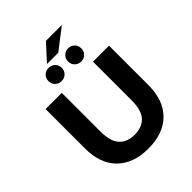

<svg xmlns="http://www.w3.org/2000/svg" viewBox="-284 -1192 1357 1357"><g transform="rotate(-45 394.0 -513.5)"><path d="M394 12Q245 12 161 -71Q77 -154 77 -308V-700H239V-314Q239 -214 280 -170Q321 -126 395 -126Q469 -126 510 -170Q551 -214 551 -314V-700H711V-308Q711 -154 627 -71Q543 12 394 12ZM297 -759Q270 -759 250.5 -777.5Q231 -796 231 -825Q231 -854 250.5 -872.5Q270 -891 297 -891Q325 -891 344.5 -872.5Q364 -854 364 -825Q364 -796 344.5 -777.5Q325 -759 297 -759ZM493 -759Q466 -759 446.5 -777.5Q427 -796 427 -825Q427 -854 446.5 -872.5Q466 -891 493 -891Q521 -891 540 -872.5Q559 -854 559 -825Q559 -796 540 -777.5Q521 -759 493 -759ZM309 -918 420 -1039H579L422 -918Z"/></g></svg>

Font: Montserrat
Style: Bold
Weight: 700
Designer: Julieta Ulanovsky
Foundry: Julieta Ulanovsky
Version: Version 9.000; ttfautohint (v1.8.4.7-5d5b)